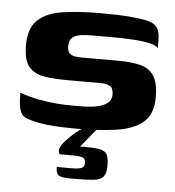

<svg xmlns="http://www.w3.org/2000/svg" viewBox="-46 -448 609 670"><g transform="rotate(5 258.5 -113.0)"><path d="M230 4Q206 4 179 3Q152 2 125.5 -1Q99 -4 77 -10Q59 -14 47.5 -20.5Q36 -27 30.5 -45.5Q25 -64 25 -104Q56 -93 89 -86.5Q122 -80 153.5 -77.5Q185 -75 212 -75Q231 -75 253.5 -75.5Q276 -76 297 -80.5Q318 -85 332 -95.5Q346 -106 346 -125Q346 -148 334 -155Q322 -162 302 -162H188Q142 -162 106.5 -167Q71 -172 50.5 -194.5Q30 -217 30 -271Q30 -330 59.5 -358.5Q89 -387 144 -396Q199 -405 276 -405Q304 -405 341.5 -404Q379 -403 407 -399Q438 -396 455.5 -389.5Q473 -383 481 -369.5Q489 -356 489 -328V-300Q483 -310 458.5 -315.5Q434 -321 399.5 -323Q365 -325 327.5 -325Q290 -325 258 -325Q236 -325 217.5 -322.5Q199 -320 188 -310.5Q177 -301 177 -280Q177 -264 184 -256.5Q191 -249 203 -247Q215 -245 230 -245H357Q399 -245 431 -237.5Q463 -230 480 -205.5Q497 -181 497 -129Q497 -69 463 -41Q429 -13 369 -4.5Q309 4 230 4ZM228 179Q193 179 183.5 172Q174 165 174 143Q177 143 189 143Q201 143 224 143Q251 143 261 138.5Q271 134 271 122Q271 106 261.5 102Q252 98 224 98H181Q180 98 177.5 93Q175 88 177.5 78.5Q180 69 190 56Q197 49 205 40.5Q213 32 222.5 23.5Q232 15 241.5 8.5Q251 2 259 -1H303L249 65Q293 64 314.5 67.5Q336 71 343 83.5Q350 96 350 123Q350 150 340 162Q330 174 304 176.5Q278 179 228 179Z"/></g></svg>

Font: Genos
Style: Bold
Weight: 700
Designer: Robert E. Leuschke
Foundry: Robert E. Leuschke
Version: Version 1.010